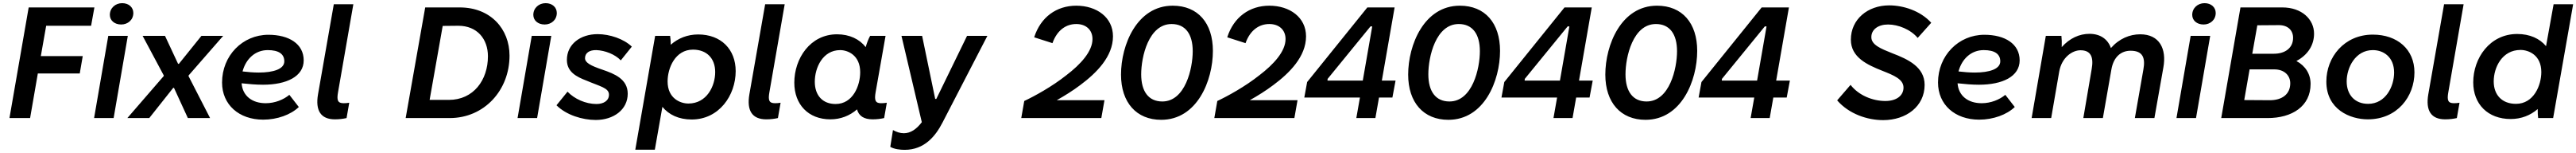

<svg xmlns="http://www.w3.org/2000/svg" viewBox="-20 -747 16347 968"><path d="M171 0 220 -282H486L505 -392H239L273 -584H558L579 -700H162L40 0Z M577 0H701L791 -520H667ZM749 -592C791 -592 826 -621 826 -665C826 -700 798 -727 755 -727C712 -727 677 -696 677 -653C677 -618 706 -592 749 -592Z M788 0H927L1079 -191H1084L1172 0H1313L1176 -266L1177 -270L1396 -520H1258L1115 -343H1110L1027 -520H885L1019 -270V-266Z M1650 10C1739 10 1825 -21 1876 -70L1816 -147C1780 -117 1725 -94 1666 -94C1579 -94 1519 -141 1513 -220C1559 -215 1605 -211 1649 -211C1798 -211 1907 -263 1907 -365C1907 -470 1813 -527 1683 -527C1519 -527 1389 -395 1389 -225C1389 -85 1496 10 1650 10ZM1519 -295C1540 -374 1599 -430 1679 -430C1749 -430 1784 -405 1784 -359C1784 -310 1715 -288 1622 -288C1588 -288 1553 -291 1519 -295Z M2105 8C2133 8 2156 5 2179 0L2196 -97C2184 -95 2172 -94 2161 -94C2122 -94 2116 -113 2125 -164L2222 -720H2098L1998 -151C1980 -48 2015 8 2105 8Z M2554 0H2833C3053 0 3213 -176 3213 -395C3213 -563 3094 -700 2897 -700H2678ZM2706 -115 2789 -583 2888 -584C3008 -584 3076 -500 3076 -391C3076 -240 2984 -115 2828 -115Z M3264 0H3388L3478 -520H3354ZM3436 -592C3478 -592 3513 -621 3513 -665C3513 -700 3485 -727 3442 -727C3399 -727 3364 -696 3364 -653C3364 -618 3393 -592 3436 -592Z M3760 12C3873 12 3963 -53 3963 -154C3963 -247 3879 -280 3803 -306C3729 -331 3692 -350 3692 -379C3692 -412 3720 -431 3764 -430C3819 -428 3883 -403 3919 -365L3989 -452C3938 -501 3849 -531 3772 -531C3662 -531 3577 -467 3577 -368C3577 -292 3638 -261 3701 -237C3788 -200 3844 -191 3844 -148C3844 -110 3810 -89 3765 -89C3696 -89 3625 -121 3581 -167L3511 -81C3573 -19 3676 12 3760 12Z M4011 200H4135L4183 -71C4224 -21 4287 9 4369 9C4543 9 4648 -144 4648 -297C4648 -435 4555 -529 4410 -529C4342 -529 4283 -505 4236 -464C4236 -486 4234 -508 4232 -520H4137ZM4348 -92C4298 -92 4216 -123 4216 -232C4216 -316 4264 -433 4377 -433C4464 -433 4518 -378 4518 -291C4518 -203 4465 -92 4348 -92Z M4842 8C4870 8 4893 5 4916 0L4933 -97C4921 -95 4909 -94 4898 -94C4859 -94 4853 -113 4862 -164L4959 -720H4835L4735 -151C4717 -48 4752 8 4842 8Z M5517 8C5543 8 5568 5 5590 0L5607 -97C5595 -95 5583 -94 5570 -94C5534 -94 5527 -113 5536 -164L5599 -520H5501C5490 -500 5480 -474 5473 -449C5434 -499 5371 -530 5291 -530C5121 -530 5020 -377 5020 -224C5020 -86 5109 8 5249 8C5314 8 5372 -15 5418 -55C5429 -14 5461 8 5517 8ZM5311 -430C5358 -430 5438 -399 5438 -290C5438 -205 5392 -89 5282 -89C5200 -89 5150 -143 5150 -230C5150 -318 5200 -430 5311 -430Z M5720 201C5846 201 5916 114 5960 29L6245 -520H6116L5921 -121H5914L5831 -520H5700L5829 26C5795 71 5757 96 5715 96C5690 96 5669 88 5646 76L5629 182C5654 197 5693 201 5720 201Z M6479 -108 6460 0H6968L6988 -113H6685C6735 -141 6787 -173 6836 -210C6937 -285 7042 -389 7042 -517C7042 -637 6939 -711 6809 -711C6684 -711 6583 -639 6542 -511L6658 -474C6688 -558 6746 -595 6809 -595C6873 -595 6912 -556 6912 -500C6912 -422 6837 -340 6746 -271C6655 -199 6545 -139 6479 -108Z M7348 11C7576 11 7676 -237 7676 -425C7676 -601 7581 -711 7421 -711C7194 -711 7093 -463 7093 -275C7093 -98 7191 11 7348 11ZM7355 -105C7268 -105 7221 -168 7221 -277C7221 -387 7268 -595 7414 -595C7501 -595 7548 -532 7548 -423C7548 -314 7501 -105 7355 -105Z M7704 -108 7685 0H8193L8213 -113H7910C7960 -141 8012 -173 8061 -210C8162 -285 8267 -389 8267 -517C8267 -637 8164 -711 8034 -711C7909 -711 7808 -639 7767 -511L7883 -474C7913 -558 7971 -595 8034 -595C8098 -595 8137 -556 8137 -500C8137 -422 8062 -340 7971 -271C7880 -199 7770 -139 7704 -108Z M8707 0 8730 -130H8815L8835 -237H8748L8829 -700H8656L8274 -228L8256 -130H8609L8586 0ZM8403 -237 8404 -248 8676 -580H8687L8627 -237Z M9170 11C9398 11 9498 -237 9498 -425C9498 -601 9403 -711 9243 -711C9016 -711 8915 -463 8915 -275C8915 -98 9013 11 9170 11ZM9177 -105C9090 -105 9043 -168 9043 -277C9043 -387 9090 -595 9236 -595C9323 -595 9370 -532 9370 -423C9370 -314 9323 -105 9177 -105Z M9958 0 9981 -130H10066L10086 -237H9999L10080 -700H9907L9525 -228L9507 -130H9860L9837 0ZM9654 -237 9655 -248 9927 -580H9938L9878 -237Z M10421 11C10649 11 10749 -237 10749 -425C10749 -601 10654 -711 10494 -711C10267 -711 10166 -463 10166 -275C10166 -98 10264 11 10421 11ZM10428 -105C10341 -105 10294 -168 10294 -277C10294 -387 10341 -595 10487 -595C10574 -595 10621 -532 10621 -423C10621 -314 10574 -105 10428 -105Z M11209 0 11232 -130H11317L11337 -237H11250L11331 -700H11158L10776 -228L10758 -130H11111L11088 0ZM10905 -237 10906 -248 11178 -580H11189L11129 -237Z M11929 13C12075 13 12192 -74 12192 -210C12192 -323 12087 -372 11987 -410C11914 -439 11854 -463 11854 -512C11854 -561 11898 -592 11960 -592C12024 -592 12103 -561 12148 -507L12234 -603C12165 -679 12057 -713 11967 -713C11831 -713 11724 -625 11724 -496C11724 -384 11828 -337 11924 -299C11995 -271 12058 -246 12058 -193C12058 -141 12012 -108 11943 -108C11863 -108 11774 -143 11722 -210L11637 -112C11712 -26 11828 13 11929 13Z M12538 10C12627 10 12713 -21 12764 -70L12704 -147C12668 -117 12613 -94 12554 -94C12467 -94 12407 -141 12401 -220C12447 -215 12493 -211 12537 -211C12686 -211 12795 -263 12795 -365C12795 -470 12701 -527 12571 -527C12407 -527 12277 -395 12277 -225C12277 -85 12384 10 12538 10ZM12407 -295C12428 -374 12487 -430 12567 -430C12637 -430 12672 -405 12672 -359C12672 -310 12603 -288 12510 -288C12476 -288 12441 -291 12407 -295Z M12871 0H12995L13046 -294C13062 -384 13129 -429 13181 -429C13249 -429 13265 -383 13252 -310L13199 0H13323L13377 -307C13391 -388 13439 -426 13499 -426C13579 -426 13593 -378 13580 -307L13526 0H13650L13707 -321C13728 -437 13683 -530 13560 -530C13494 -530 13427 -503 13374 -443C13355 -498 13308 -533 13238 -533C13174 -533 13112 -505 13062 -449C13063 -477 13062 -501 13060 -520H12961Z M13790 0H13914L14004 -520H13880ZM13962 -592C14004 -592 14039 -621 14039 -665C14039 -700 14011 -727 13968 -727C13925 -727 13890 -696 13890 -653C13890 -618 13919 -592 13962 -592Z M14074 0H14368C14524 0 14641 -75 14641 -216C14641 -278 14609 -330 14551 -361C14623 -399 14663 -461 14663 -534C14663 -625 14585 -700 14462 -700H14196ZM14380 -113 14220 -114 14254 -308H14411C14474 -308 14512 -270 14512 -220C14512 -152 14461 -112 14380 -113ZM14271 -407 14303 -587 14440 -588C14499 -588 14530 -553 14530 -508C14530 -443 14479 -407 14408 -407Z M15004 8C15191 8 15300 -136 15300 -289C15300 -435 15191 -528 15036 -528C14854 -528 14741 -385 14741 -231C14741 -54 14892 8 15004 8ZM15006 -90C14923 -90 14870 -146 14870 -232C14870 -319 14925 -430 15036 -430C15105 -430 15171 -385 15171 -288C15171 -201 15118 -90 15006 -90Z M15495 8C15523 8 15546 5 15569 0L15586 -97C15574 -95 15562 -94 15551 -94C15512 -94 15506 -113 15515 -164L15612 -720H15488L15388 -151C15370 -48 15405 8 15495 8Z M16085 0H16180L16307 -720H16183L16135 -455C16095 -503 16032 -532 15952 -532C15778 -532 15673 -379 15673 -226C15673 -88 15766 6 15911 6C15977 6 16036 -17 16082 -57C16082 -34 16083 -12 16085 0ZM15973 -431C16023 -431 16105 -400 16105 -291C16105 -207 16057 -90 15944 -90C15857 -90 15803 -145 15803 -232C15803 -320 15856 -431 15973 -431Z"/></svg>

Font: Fixel Display 20240404 SemiBold
Style: Italic
Weight: 600
Italic angle: -10°
Designer: AlfaBravo + MacPaw
Foundry: Kyrylo Tkachov, Marchela Mozhyna, Serhii Makarenko, Maria Weinstein, Zakhar Kryvoshyya
Version: Version 1.211;Glyphs 3.2 (3225)